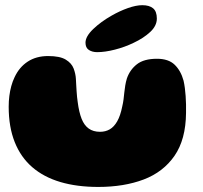

<svg xmlns="http://www.w3.org/2000/svg" viewBox="-20 -683 784 740"><path d="M358.5 37.5Q276.5 37.5 212.5 18.5Q148.5 -0.5 104.2 -38.8Q60 -77 36.8 -135.2Q13.5 -193.5 13.5 -271.5Q13.5 -293 16 -313Q18.5 -333 23.5 -351.2Q28.5 -369.5 36 -385Q54 -424 86.8 -445.5Q119.5 -467 165.5 -467Q211 -467 233.5 -453.2Q256 -439.5 263.8 -419Q271.5 -398.5 272.5 -379Q273 -367 273.8 -355Q274.5 -343 275.2 -331.5Q276 -320 277 -309.5Q278 -299 279.5 -289.5Q284.5 -250.5 294.5 -225.2Q304.5 -200 322 -187.5Q339.5 -175 365.5 -175Q386.5 -175 403 -184.5Q419.5 -194 431.8 -215.5Q444 -237 451 -272Q454.5 -286.5 456.2 -300.2Q458 -314 459.2 -327.2Q460.5 -340.5 462.8 -353.8Q465 -367 469 -380.5Q480.5 -414 507.5 -435.2Q534.5 -456.5 585 -456.5Q629.5 -456.5 653.2 -433.5Q677 -410.5 687.5 -372Q690.5 -358.5 692.5 -343.5Q694.5 -328.5 695.5 -312.8Q696.5 -297 697 -280.5Q697.5 -264 697 -247.5Q696 -145.5 652.8 -82.8Q609.5 -20 533.8 8.8Q458 37.5 358.5 37.5ZM354.5 -482Q335.5 -482 322.5 -490.5Q309.5 -499 309.5 -518.5Q309.5 -542.5 339.2 -571Q369 -599.5 410.5 -623Q441 -640.5 472.8 -651.8Q504.5 -663 528.5 -663Q555.5 -663 570 -651Q584.5 -639 584.5 -611.5Q584.5 -583.5 559 -559.8Q533.5 -536 495 -518Q461 -501.5 423 -491.8Q385 -482 354.5 -482Z"/></svg>

Font: Gluten ExtraBold
Style: Regular
Weight: 800
Designer: Tyler Finck
Foundry: Etcetera Type Company
Version: Version 1.300